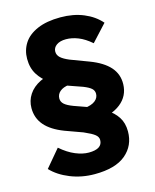

<svg xmlns="http://www.w3.org/2000/svg" viewBox="-126 -800 828 1028"><g transform="rotate(-15 288.0 -286.5)"><path d="M388 -272Q388 -289.6 374.9 -301.4Q361.8 -313.2 331 -325.4L248.2 -354.4Q199.4 -374.8 162.3 -399.4Q125.2 -424 102.4 -460.2Q79.6 -496.4 79.6 -547.4Q79.6 -594.8 104.1 -633.1Q128.6 -671.4 180.4 -693.9Q232.2 -716.4 308.8 -716.4Q380.2 -716.4 436.9 -692.9Q493.6 -669.4 530 -627.4L446 -536.2Q409.2 -568 374.6 -581.7Q340 -595.4 307.4 -595.4Q273.8 -595.4 254.5 -581.4Q235.2 -567.4 235.2 -545.8Q235.2 -526.4 250.5 -512.4Q265.8 -498.4 297.4 -485.2Q304.6 -482.2 314.4 -478.8L399 -447Q472.4 -419.2 507.7 -379.2Q543 -339.2 541.8 -284Q540.2 -218.6 489.3 -178.4Q438.4 -138.2 349.4 -132.2L308 -213.4Q348 -217.6 368 -233.3Q388 -249 388 -272ZM34 50.6 115.2 -45.8Q156 -10.4 195.8 6.1Q235.6 22.6 269.4 22.6Q307.2 22.6 326.2 10.1Q345.2 -2.4 345.2 -27.2Q345.2 -44.6 328.4 -57.7Q311.6 -70.8 277.6 -85.4Q268.8 -90 257.4 -93.6L173 -124.2Q102.4 -151.2 68.1 -191.2Q33.8 -231.2 33.8 -286.4Q33.8 -327.6 56 -361.4Q78.2 -395.2 120.4 -416Q162.6 -436.8 219.8 -439.8L260.4 -355.4Q227.2 -351.6 209.2 -336.1Q191.2 -320.6 191.2 -297.6Q191.2 -279.2 205.9 -266Q220.6 -252.8 254.2 -240.2L323.4 -215.6Q383 -191.6 420.5 -168.6Q458 -145.6 479.4 -112.7Q500.8 -79.8 500.8 -33.2Q500.8 45.2 443.3 93.8Q385.8 142.4 270.4 142.4Q198.6 142.4 135.7 117.1Q72.8 91.8 34 50.6Z"/></g></svg>

Font: Easer Grotesk Variable
Style: Regular
Weight: 400
Designer: Boardeaser, Bonnie Shaver-Troup, Thomas Jockin
Foundry: Lexend
Version: Version 1.001;Glyphs 3.1.2 (3151)